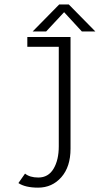

<svg xmlns="http://www.w3.org/2000/svg" viewBox="-20 -670 490 882"><path d="M418 -525.5H356L274.5 -614L192 -525.5H130L252 -649.5H296ZM304 -500V13Q304 96 261.8 144Q219.5 192 155 192Q96.5 192 64.5 171L95 127.5Q117 145.5 156 145.5Q202 145.5 226 105.2Q250 65 250 2V-455H105.5V-500Z"/></svg>

Font: League Mono Condensed UltraLight
Style: Regular
Weight: 200
Width: 1
Designer: Tyler Finck
Foundry: The League of Moveable Type / Tyler Finck
Version: Version 2.210